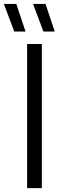

<svg xmlns="http://www.w3.org/2000/svg" viewBox="-67 -966 307 986"><path d="M72.2 0V-740H147.9V0ZM156 -804.1 102.8 -945.8H166.7L214.1 -804.1ZM6 -804.1 -47.1 -945.8H16.8L64.2 -804.1Z"/></svg>

Font: Encode Sans SC Condensed Thin
Style: Regular
Weight: 100
Width: 3
Designer: Multiple Designers
Foundry: Impallari Type
Version: Version 3.002